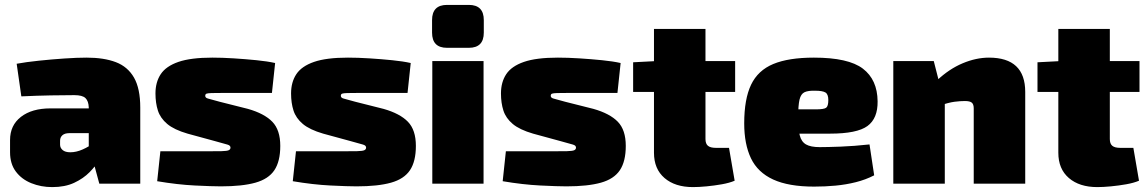

<svg xmlns="http://www.w3.org/2000/svg" viewBox="-20 -749 4679 783"><path d="M333 -514Q404 -514 452.5 -495.5Q501 -477 526.5 -432.5Q552 -388 552 -310V0H385L356 -107L342 -127V-311Q341 -337 328.5 -349Q316 -361 283 -361Q244 -361 187.5 -360Q131 -359 67 -356L48 -489Q86 -496 138.5 -501.5Q191 -507 243 -510.5Q295 -514 333 -514ZM471 -307 470 -206H263Q244 -206 234.5 -197.5Q225 -189 225 -175V-159Q225 -146 235.5 -137Q246 -128 267 -128Q291 -128 317 -139.5Q343 -151 367 -169Q391 -187 408 -206V-142Q401 -125 386 -99Q371 -73 345.5 -47Q320 -21 282.5 -3.5Q245 14 193 14Q147 14 107.5 -2Q68 -18 44.5 -49.5Q21 -81 21 -128V-178Q21 -238 65.5 -272.5Q110 -307 186 -307Z M846 -514Q886 -514 933.5 -511Q981 -508 1026 -503.5Q1071 -499 1102 -492L1089 -370Q1039 -370 988.5 -370Q938 -370 892 -370Q859 -370 843 -369.5Q827 -369 822 -367Q817 -365 817 -358Q817 -350 828.5 -347Q840 -344 876 -334L991 -305Q1058 -286 1090.5 -252.5Q1123 -219 1123 -154Q1123 -91 1099 -55Q1075 -19 1021.5 -4Q968 11 881 11Q845 11 774.5 7.5Q704 4 621 -10L634 -132Q647 -132 675.5 -132Q704 -132 740.5 -132Q777 -132 812 -132Q860 -132 883 -132.5Q906 -133 913 -136.5Q920 -140 920 -147Q920 -156 907 -159.5Q894 -163 855 -174L745 -204Q690 -220 662 -243.5Q634 -267 624 -298Q614 -329 614 -368Q614 -414 635.5 -446.5Q657 -479 707.5 -496.5Q758 -514 846 -514Z M1399 -514Q1439 -514 1486.5 -511Q1534 -508 1579 -503.5Q1624 -499 1655 -492L1642 -370Q1592 -370 1541.5 -370Q1491 -370 1445 -370Q1412 -370 1396 -369.5Q1380 -369 1375 -367Q1370 -365 1370 -358Q1370 -350 1381.5 -347Q1393 -344 1429 -334L1544 -305Q1611 -286 1643.5 -252.5Q1676 -219 1676 -154Q1676 -91 1652 -55Q1628 -19 1574.5 -4Q1521 11 1434 11Q1398 11 1327.5 7.5Q1257 4 1174 -10L1187 -132Q1200 -132 1228.5 -132Q1257 -132 1293.5 -132Q1330 -132 1365 -132Q1413 -132 1436 -132.5Q1459 -133 1466 -136.5Q1473 -140 1473 -147Q1473 -156 1460 -159.5Q1447 -163 1408 -174L1298 -204Q1243 -220 1215 -243.5Q1187 -267 1177 -298Q1167 -329 1167 -368Q1167 -414 1188.5 -446.5Q1210 -479 1260.5 -496.5Q1311 -514 1399 -514Z M1952 -500V0H1743V-500ZM1892 -729Q1953 -729 1953 -667V-616Q1953 -554 1892 -554H1803Q1742 -554 1742 -616V-667Q1742 -729 1803 -729Z M2255 -514Q2295 -514 2342.5 -511Q2390 -508 2435 -503.5Q2480 -499 2511 -492L2498 -370Q2448 -370 2397.5 -370Q2347 -370 2301 -370Q2268 -370 2252 -369.5Q2236 -369 2231 -367Q2226 -365 2226 -358Q2226 -350 2237.5 -347Q2249 -344 2285 -334L2400 -305Q2467 -286 2499.5 -252.5Q2532 -219 2532 -154Q2532 -91 2508 -55Q2484 -19 2430.5 -4Q2377 11 2290 11Q2254 11 2183.5 7.5Q2113 4 2030 -10L2043 -132Q2056 -132 2084.5 -132Q2113 -132 2149.5 -132Q2186 -132 2221 -132Q2269 -132 2292 -132.5Q2315 -133 2322 -136.5Q2329 -140 2329 -147Q2329 -156 2316 -159.5Q2303 -163 2264 -174L2154 -204Q2099 -220 2071 -243.5Q2043 -267 2033 -298Q2023 -329 2023 -368Q2023 -414 2044.5 -446.5Q2066 -479 2116.5 -496.5Q2167 -514 2255 -514Z M2857 -631V-182Q2857 -163 2867 -154.5Q2877 -146 2900 -146H2953L2976 -12Q2955 -3 2924 2.5Q2893 8 2861.5 11Q2830 14 2806 14Q2733 14 2690 -23Q2647 -60 2647 -126V-631ZM2978 -500V-374H2562V-495L2658 -500Z M3299 -514Q3440 -514 3499 -469Q3558 -424 3559 -336Q3560 -266 3517.5 -235Q3475 -204 3365 -204H3096V-303H3306Q3340 -303 3349 -309.5Q3358 -316 3358 -341Q3358 -365 3346 -372Q3334 -379 3305 -379Q3276 -380 3261 -373Q3246 -366 3240.5 -342.5Q3235 -319 3235 -269Q3235 -223 3241.5 -197Q3248 -171 3267 -160Q3286 -149 3323 -149Q3353 -149 3407.5 -151Q3462 -153 3526 -160L3545 -34Q3510 -16 3470 -6Q3430 4 3387.5 8Q3345 12 3300 12Q3196 12 3133 -17Q3070 -46 3042.5 -103.5Q3015 -161 3015 -246Q3015 -345 3043 -403.5Q3071 -462 3133.5 -488Q3196 -514 3299 -514Z M4013 -514Q4161 -514 4161 -374V0H3951V-307Q3951 -324 3943 -330.5Q3935 -337 3915 -337Q3896 -337 3872.5 -334Q3849 -331 3811 -318L3801 -421Q3851 -468 3906 -491Q3961 -514 4013 -514ZM3788 -500 3814 -398 3833 -386V0H3623V-500Z M4506 -631V-182Q4506 -163 4516 -154.5Q4526 -146 4549 -146H4602L4625 -12Q4604 -3 4573 2.5Q4542 8 4510.5 11Q4479 14 4455 14Q4382 14 4339 -23Q4296 -60 4296 -126V-631ZM4627 -500V-374H4211V-495L4307 -500Z"/></svg>

Font: Exo 2 Black
Style: Regular
Weight: 900
Designer: Natanael Gama
Foundry: Natanael Gama
Version: Version 2.010